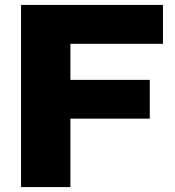

<svg xmlns="http://www.w3.org/2000/svg" viewBox="-20 -760 711 780"><path d="M642 -582H266V-435.5H588.5V-278H266V0H65.5V-740H642Z"/></svg>

Font: Encode Sans Semi Expanded ExBd
Style: Regular
Weight: 800
Width: 6
Designer: Multiple Designers
Foundry: Impallari Type
Version: Version 2.000